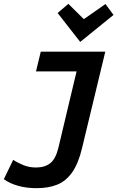

<svg xmlns="http://www.w3.org/2000/svg" viewBox="-60 -794 640 1003"><path d="M131 189Q78 189 34 176.5Q-10 164 -40 142L9 41Q33 57 63 69Q93 81 128 81Q174 81 202.5 58.5Q231 36 245 -22L340 -421H128L153 -524H490L369 -22Q350 59 317.5 105.5Q285 152 239 170.5Q193 189 131 189ZM359 -575 241 -726 297 -774 378 -694 491 -773 533 -716Z"/></svg>

Font: Ubuntu Sans Mono SemiBold
Style: Italic
Weight: 600
Italic angle: -13.5°
Monospace: yes
Designer: Dalton Maag Ltd
Foundry: Dalton Maag Ltd
Version: Version 1.006